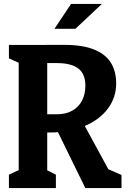

<svg xmlns="http://www.w3.org/2000/svg" viewBox="-20 -959 660 979"><path d="M193.8 -376.2H269Q316.1 -376.2 349 -395Q382 -413.8 398.7 -446.8Q415.3 -479.8 415.3 -521.5Q415.3 -582.8 378.8 -610Q342.3 -637.3 271.1 -637.3H181.3V-730L308.5 -730.2Q400.9 -730.2 459.5 -706.6Q518.2 -682.9 545.3 -639.2Q572.4 -595.5 572.4 -533.5Q572.4 -461.2 529.3 -404.2Q486.2 -347.3 409.5 -315.4Q332.8 -283.5 235.6 -283.5H193.8ZM25.5 -68.5 108.2 -106.6 75.4 -50.4V-680.4L108.2 -623.8L25.5 -661.5V-730H220.8V-50.8L188.2 -106.6L265 -68.5V0H25.5ZM262.8 -311 392.2 -353.7 550.8 -62.4 511.2 -105.4 599.5 -66.8V0H415.1ZM499.4 -939H342.3L257.6 -812.1H364.6Z"/></svg>

Font: Monaspace Xenon Var
Style: Regular
Weight: 400
Designer: Riley Cran and the Lettermatic Team
Version: Version 1.000 (Monaspace Xenon Var)